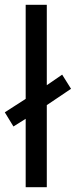

<svg xmlns="http://www.w3.org/2000/svg" viewBox="-29 -780 316 800"><path d="M78 0V-285L27 -253L-9 -312L78 -368V-760H166V-425L230 -469L267 -410L166 -342V0Z"/></svg>

Font: Noto Sans Tai Le
Style: Regular
Weight: 400
Designer: Monotype Design Team
Foundry: Monotype Imaging Inc.
Version: Version 2.002; ttfautohint (v1.8.4.7-5d5b)